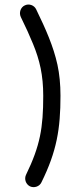

<svg xmlns="http://www.w3.org/2000/svg" viewBox="-20 -746 341 826"><path d="M108.9 55.7C127 64 149.9 56.6 158.2 38.6C224.1 -94.7 240.2 -191.4 240.2 -334C240.2 -383.3 235.8 -427.7 227.1 -467.8C209.5 -547.4 177.2 -620.1 135.7 -705.6C127.4 -723.6 104.5 -731.9 86.4 -722.7C68.4 -714.4 61 -691.4 69.3 -673.3C90.3 -630.9 107.9 -591.8 122.1 -557.1C150.9 -487.3 166 -421.9 166 -334C166 -196.3 152.8 -119.1 91.8 6.3C83.5 24.4 90.8 46.4 108.9 55.7Z"/></svg>

Font: Mikhak
Style: Regular
Weight: 400
Designer: Amin Abedi
Version: Version 3.2